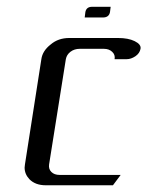

<svg xmlns="http://www.w3.org/2000/svg" viewBox="-20 -551 438 571"><path d="M53.2 -52.7Q53.2 -55.2 54.2 -62L103 -375Q106.4 -399.9 130.9 -418.9Q153.3 -438 186 -438H331.1Q361.3 -438 380.4 -428.7Q400.4 -418.9 397.9 -405.8Q395.5 -392.6 382.8 -383.8Q369.6 -375 356.9 -375H320.8Q323.2 -388.2 313.5 -397Q304.2 -405.8 289.1 -405.8H216.8Q201.2 -405.8 189.5 -397Q178.2 -388.2 175.8 -375L126 -62Q124 -48.3 132.8 -39.6Q141.6 -30.8 157.2 -30.8H338.9L315.9 0H116.2Q85 0 67.4 -18.1Q53.2 -33.2 53.2 -52.7ZM231.9 -499 233.9 -515.1Q236.8 -530.8 253.9 -530.8H309.1L307.1 -515.1Q304.2 -499 286.1 -499Z"/></svg>

Font: Hhenum
Style: Italic
Weight: 400
Designer: T. Christopher White
Version: Version 1.0